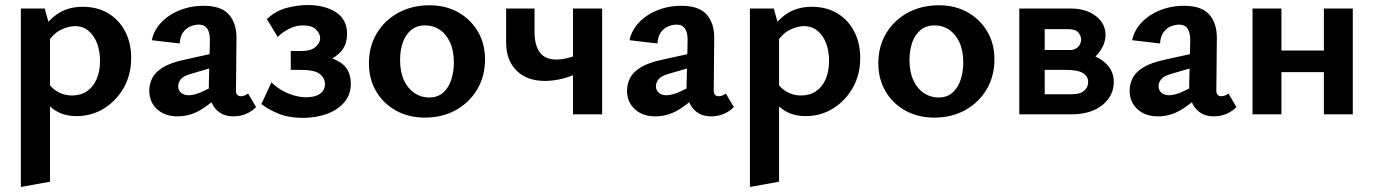

<svg xmlns="http://www.w3.org/2000/svg" viewBox="-20 -455 5466 764"><path d="M285 7Q230 7 192.5 -20.5Q155 -48 139 -97L167 -132Q184 -104 210 -89.5Q236 -75 266 -75Q301 -75 326 -92Q351 -109 364.5 -140Q378 -171 378 -213Q378 -251 366.5 -282Q355 -313 332.5 -332Q310 -351 278 -351Q252 -351 221.5 -336Q191 -321 168 -283L128 -304Q162 -367 205.5 -397.5Q249 -428 309 -428Q368 -428 411.5 -401.5Q455 -375 478.5 -329Q502 -283 502 -224Q502 -158 472.5 -106Q443 -54 394 -23.5Q345 7 285 7ZM63 289V-421H158L179 -346V268Z M908 8Q863 8 836.5 -23.5Q810 -55 811 -116L815 -286Q816 -312 811 -327.5Q806 -343 796 -350Q786 -357 771 -357Q756 -357 739 -350.5Q722 -344 709.5 -327.5Q697 -311 695 -282L584 -295Q590 -325 608.5 -350Q627 -375 655 -393.5Q683 -412 717.5 -422Q752 -432 790 -432Q861 -432 891.5 -396.5Q922 -361 921 -302L919 -94Q919 -83 924.5 -77.5Q930 -72 938 -72Q946 -72 953.5 -75Q961 -78 967 -83L999 -29Q984 -13 960.5 -2.5Q937 8 908 8ZM687 8Q636 8 605 -20.5Q574 -49 574 -94Q574 -120 585.5 -143.5Q597 -167 627 -186Q657 -205 712 -217L875 -253L880 -202L739 -161Q708 -152 698.5 -138.5Q689 -125 689 -112Q689 -96 700.5 -86Q712 -76 731 -76Q756 -76 793 -94Q830 -112 876 -136L878 -97Q834 -54 787 -23Q740 8 687 8Z M1186 14Q1128 14 1086.5 -3.5Q1045 -21 1020 -41L1060 -127Q1089 -99 1126 -83.5Q1163 -68 1198 -68Q1234 -68 1253.5 -82Q1273 -96 1273 -120Q1273 -144 1252.5 -160.5Q1232 -177 1177 -177H1137V-252H1177Q1217 -252 1235.5 -268Q1254 -284 1254 -303Q1254 -321 1237.5 -337.5Q1221 -354 1186 -354Q1158 -354 1131.5 -341Q1105 -328 1085 -308L1042 -379Q1078 -413 1122.5 -424Q1167 -435 1204 -435Q1272 -435 1316.5 -406.5Q1361 -378 1361 -320Q1361 -280 1339.5 -253.5Q1318 -227 1283.5 -214Q1249 -201 1211 -201V-237Q1283 -237 1329.5 -209.5Q1376 -182 1376 -122Q1376 -78 1349.5 -47.5Q1323 -17 1280 -1.5Q1237 14 1186 14Z M1670 13Q1606 13 1555.5 -15Q1505 -43 1476.5 -92Q1448 -141 1448 -203Q1448 -271 1479.5 -323Q1511 -375 1565.5 -404.5Q1620 -434 1689 -434Q1753 -434 1802.5 -406.5Q1852 -379 1881 -330.5Q1910 -282 1910 -219Q1910 -152 1879 -99.5Q1848 -47 1794 -17Q1740 13 1670 13ZM1687 -67Q1722 -67 1744 -87Q1766 -107 1776 -139Q1786 -171 1786 -206Q1786 -254 1770.5 -287Q1755 -320 1729.5 -337Q1704 -354 1672 -354Q1638 -354 1615.5 -335Q1593 -316 1582.5 -285Q1572 -254 1572 -217Q1572 -169 1587.5 -135.5Q1603 -102 1629.5 -84.5Q1656 -67 1687 -67Z M2148 -133Q2077 -133 2035.5 -174Q1994 -215 1994 -286V-421H2107V-328Q2107 -275 2128 -246.5Q2149 -218 2195 -218Q2212 -218 2230 -222Q2248 -226 2264 -231.5Q2280 -237 2290 -241L2307 -181Q2287 -167 2260.5 -156Q2234 -145 2205 -139Q2176 -133 2148 -133ZM2260 0V-421H2376V0Z M2809 8Q2764 8 2737.5 -23.5Q2711 -55 2712 -116L2716 -286Q2717 -312 2712 -327.5Q2707 -343 2697 -350Q2687 -357 2672 -357Q2657 -357 2640 -350.5Q2623 -344 2610.5 -327.5Q2598 -311 2596 -282L2485 -295Q2491 -325 2509.5 -350Q2528 -375 2556 -393.5Q2584 -412 2618.5 -422Q2653 -432 2691 -432Q2762 -432 2792.5 -396.5Q2823 -361 2822 -302L2820 -94Q2820 -83 2825.5 -77.5Q2831 -72 2839 -72Q2847 -72 2854.5 -75Q2862 -78 2868 -83L2900 -29Q2885 -13 2861.5 -2.5Q2838 8 2809 8ZM2588 8Q2537 8 2506 -20.5Q2475 -49 2475 -94Q2475 -120 2486.5 -143.5Q2498 -167 2528 -186Q2558 -205 2613 -217L2776 -253L2781 -202L2640 -161Q2609 -152 2599.5 -138.5Q2590 -125 2590 -112Q2590 -96 2601.5 -86Q2613 -76 2632 -76Q2657 -76 2694 -94Q2731 -112 2777 -136L2779 -97Q2735 -54 2688 -23Q2641 8 2588 8Z M3186 7Q3131 7 3093.5 -20.5Q3056 -48 3040 -97L3068 -132Q3085 -104 3111 -89.5Q3137 -75 3167 -75Q3202 -75 3227 -92Q3252 -109 3265.5 -140Q3279 -171 3279 -213Q3279 -251 3267.5 -282Q3256 -313 3233.5 -332Q3211 -351 3179 -351Q3153 -351 3122.5 -336Q3092 -321 3069 -283L3029 -304Q3063 -367 3106.5 -397.5Q3150 -428 3210 -428Q3269 -428 3312.5 -401.5Q3356 -375 3379.5 -329Q3403 -283 3403 -224Q3403 -158 3373.5 -106Q3344 -54 3295 -23.5Q3246 7 3186 7ZM2964 289V-421H3059L3080 -346V268Z M3697 13Q3633 13 3582.5 -15Q3532 -43 3503.5 -92Q3475 -141 3475 -203Q3475 -271 3506.5 -323Q3538 -375 3592.5 -404.5Q3647 -434 3716 -434Q3780 -434 3829.5 -406.5Q3879 -379 3908 -330.5Q3937 -282 3937 -219Q3937 -152 3906 -99.5Q3875 -47 3821 -17Q3767 13 3697 13ZM3714 -67Q3749 -67 3771 -87Q3793 -107 3803 -139Q3813 -171 3813 -206Q3813 -254 3797.5 -287Q3782 -320 3756.5 -337Q3731 -354 3699 -354Q3665 -354 3642.5 -335Q3620 -316 3609.5 -285Q3599 -254 3599 -217Q3599 -169 3614.5 -135.5Q3630 -102 3656.5 -84.5Q3683 -67 3714 -67Z M4036 0V-421H4242Q4301 -421 4340 -391.5Q4379 -362 4379 -316Q4379 -284 4358.5 -253.5Q4338 -223 4303.5 -204Q4269 -185 4226 -185L4245 -248Q4319 -248 4365.5 -215Q4412 -182 4412 -129Q4412 -74 4366.5 -37Q4321 0 4242 0ZM4137 -80H4246Q4278 -80 4294 -94Q4310 -108 4310 -129Q4310 -151 4289.5 -164Q4269 -177 4221 -177H4107V-256H4239Q4258 -256 4270 -268.5Q4282 -281 4282 -298Q4282 -311 4271.5 -325Q4261 -339 4229 -339H4137Z M4809 8Q4764 8 4737.5 -23.5Q4711 -55 4712 -116L4716 -286Q4717 -312 4712 -327.5Q4707 -343 4697 -350Q4687 -357 4672 -357Q4657 -357 4640 -350.5Q4623 -344 4610.5 -327.5Q4598 -311 4596 -282L4485 -295Q4491 -325 4509.5 -350Q4528 -375 4556 -393.5Q4584 -412 4618.5 -422Q4653 -432 4691 -432Q4762 -432 4792.5 -396.5Q4823 -361 4822 -302L4820 -94Q4820 -83 4825.5 -77.5Q4831 -72 4839 -72Q4847 -72 4854.5 -75Q4862 -78 4868 -83L4900 -29Q4885 -13 4861.5 -2.5Q4838 8 4809 8ZM4588 8Q4537 8 4506 -20.5Q4475 -49 4475 -94Q4475 -120 4486.5 -143.5Q4498 -167 4528 -186Q4558 -205 4613 -217L4776 -253L4781 -202L4640 -161Q4609 -152 4599.5 -138.5Q4590 -125 4590 -112Q4590 -96 4601.5 -86Q4613 -76 4632 -76Q4657 -76 4694 -94Q4731 -112 4777 -136L4779 -97Q4735 -54 4688 -23Q4641 8 4588 8Z M5248 0V-421H5363V0ZM4964 0V-421H5079V0ZM5019 -168V-254H5308V-168Z"/></svg>

Font: Ysabeau Office
Style: Bold
Weight: 700
Designer: Christian Thalmann (Catharsis Fonts)
Version: Version 2.001;gftools[0.9.30]; featfreeze: tnum,lnum,ss02